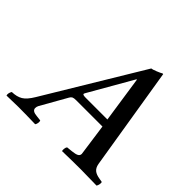

<svg xmlns="http://www.w3.org/2000/svg" viewBox="-162 -831 1006 1006"><g transform="rotate(45 341.0 -328.0)"><path d="M310.1 -283.2H470.2L432.1 -540H429.2L289.1 -295.9Q287.1 -292 287.1 -290Q287.1 -283.2 310.1 -283.2ZM7.8 2Q5.4 -5.4 7.3 -14.4Q9.3 -23.4 14.2 -30.8Q50.8 -31.7 74.2 -45.9Q97.7 -60.1 122.1 -101.1L443.8 -634.8Q450.7 -634.8 473.6 -644Q496.6 -653.3 503.9 -658.2H508.8L602.1 -85Q606.4 -61 620.6 -49.6Q634.8 -38.1 662.1 -34.2L681.2 -30.8Q683.1 -23.4 681.2 -13.7Q679.2 -3.9 674.8 2Q598.6 0 557.1 0Q500 0 419.9 2Q417 -2 418.2 -13.7Q419.4 -25.4 424.8 -30.8L457 -34.2Q481 -36.6 491.9 -42.5Q502.9 -48.3 502.9 -61Q502.9 -63.5 499 -88.9L478 -238.8H284.2Q267.1 -238.8 259.8 -235.4Q252.4 -231.9 247.1 -222.2L165 -77.1Q160.2 -68.4 160.2 -58.1Q160.2 -37.1 195.8 -34.2L225.1 -30.8Q228 -24.4 226.6 -14.4Q225.1 -4.4 220.2 2Q149.9 0 94.2 0Q80.1 0 7.8 2Z"/></g></svg>

Font: Common Serif Medium
Style: Italic
Weight: 500
Italic angle: -12°
Designer: Philipp H. Poll, Khaled Hosny
Foundry: Stefan Peev, Context Ltd.
Version: Version 1.026